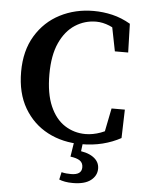

<svg xmlns="http://www.w3.org/2000/svg" viewBox="-57 -670 689 920"><g transform="rotate(5 288.0 -210.0)"><path d="M352 16Q262 16 190.5 -21.5Q119 -59 77 -130.5Q35 -202 35 -305Q35 -406 78.5 -478Q122 -550 195 -587.5Q268 -625 356 -625Q402 -625 446.5 -614.5Q491 -604 534 -579L538 -441H474L446 -582L506 -569V-516Q470 -548 437 -561.5Q404 -575 373 -575Q318 -575 272 -545.5Q226 -516 198.5 -456Q171 -396 171 -304Q171 -212 197 -152Q223 -92 268 -63Q313 -34 368 -34Q403 -34 440.5 -47.5Q478 -61 513 -88V-40L454 -27L482 -167H546L542 -30Q502 -8 454.5 4Q407 16 352 16ZM306 80 319 -3H361L352 68L328 47Q382 50 412.5 71Q443 92 443 126Q443 160 414 182.5Q385 205 328 205Q307 205 290.5 202Q274 199 262 194L270 158Q282 161 293 162Q304 163 316 163Q367 163 367 126Q367 105 352 94.5Q337 84 306 80Z"/></g></svg>

Font: Lisu Bosa ExtraBold
Style: Regular
Weight: 800
Designer: David Morse, Annie Olsen, Victor Gaultney, Frank Grießhammer (Latin)
Foundry: SIL International
Version: Version 2.000